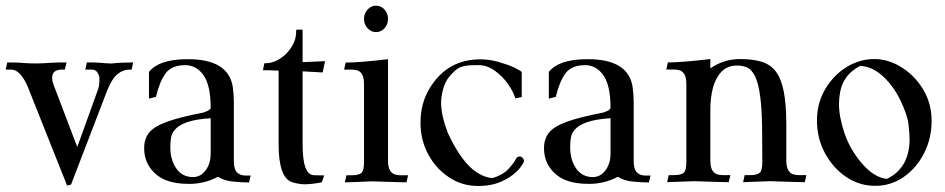

<svg xmlns="http://www.w3.org/2000/svg" viewBox="-25 -630 3269 664"><path d="M207 11.7 68.8 -335.4Q43.5 -389.2 14.6 -389.2H-5.4L0 -414.1Q43 -414.1 64.5 -411.6Q78.1 -410.6 101.6 -410.6Q117.2 -410.6 127.9 -411.4Q138.7 -412.1 155.8 -413.1Q172.9 -414.1 205.1 -414.1L199.2 -389.2H188.5Q155.3 -389.2 155.3 -360.8Q155.3 -350.1 160.6 -335.9L242.2 -121.6L314.9 -323.2Q318.8 -335.9 318.8 -349.6V-359.4Q318.8 -367.7 312.5 -378.4Q306.2 -389.2 293 -389.2H270L275.4 -414.1Q303.7 -414.1 318.1 -413.1Q332.5 -412.1 340.1 -411.4Q347.7 -410.6 355.5 -410.6H362.3Q394.5 -414.1 435.5 -414.1L430.2 -389.2H421.9Q400.4 -389.2 381.1 -373.5Q361.8 -357.9 344.7 -314.5L220.7 8.3Z M635.3 5.9H627.4Q582.5 5.9 551.3 -5.9Q517.1 -18.6 495.4 -47.9Q473.6 -77.1 473.6 -117.7Q473.6 -149.4 490.2 -170.7Q506.8 -191.9 550.8 -208.3Q594.7 -224.6 675.3 -240.2Q680.2 -240.7 686.5 -243.7Q702.6 -250 703.6 -256.8Q703.6 -334.5 679 -369.6Q654.3 -404.8 614.7 -404.8Q568.8 -404.3 548.1 -376.7Q527.3 -349.1 514.2 -294.9L490.2 -289.1V-381.3Q523.4 -423.3 615.2 -425.3V-424.8L625.5 -425.3Q764.2 -425.3 779.8 -330.6Q783.7 -304.7 783.7 -278.3V-73.7Q783.7 -51.3 790 -40Q800.3 -22.9 825.2 -22.9H841.8L836.4 1Q811.5 1 781 -2Q750.5 -4.9 729 -18.6Q685.5 4.4 635.3 5.9ZM642.6 -17.6Q668.5 -17.6 686 -40.8Q703.6 -64 703.6 -99.1V-221.2Q651.4 -217.8 622.6 -207.5Q593.8 -197.3 581.1 -182.9Q568.4 -168.5 566.2 -152.3Q564 -136.2 564 -121.6Q564 -77.1 584.7 -47.4Q605.5 -17.6 642.6 -17.6Z M1028.8 7.3Q1009.3 7.3 985.8 0.2Q962.4 -6.8 950.4 -39.8Q938.5 -72.8 938.5 -130.9V-385.7Q912.1 -387.2 884.3 -387.2L889.2 -411.1Q916.5 -411.1 936.5 -422.9Q974.1 -444.3 992.2 -484.4Q999.5 -501.5 999.5 -527.3H1021.5V-415L1099.1 -418.5L1090.8 -379.4L1021.5 -383.3V-130.9Q1021.5 -77.6 1031.2 -50.8Q1041 -23.9 1063 -23.9L1096.2 -23.4L1087.9 0.5Q1053.7 7.3 1028.8 7.3Z M1380.9 0.5Q1358.9 0.5 1261.7 -2.9Q1189.5 0.5 1167.5 0.5L1173.3 -23.9H1192.4Q1214.8 -23.9 1224.4 -31.5Q1233.9 -39.1 1233.9 -69.8V-337.4Q1233.9 -360.8 1227.8 -371.8Q1221.7 -382.8 1212.2 -386Q1202.6 -389.2 1192.4 -389.2H1165L1170.4 -413.6Q1217.3 -413.6 1316.9 -425.3V-75.7Q1316.9 -52.7 1323.2 -41.7Q1329.6 -30.8 1339.1 -27.3Q1348.6 -23.9 1358.4 -23.9H1386.2ZM1275.4 -519Q1258.3 -519 1246.1 -532.5Q1233.9 -545.9 1233.9 -564.9Q1233.9 -583.5 1246.1 -596.9Q1258.3 -610.4 1275.4 -610.4Q1293 -610.4 1304.9 -596.9Q1316.9 -583.5 1316.9 -564.9Q1316.9 -545.9 1304.9 -532.5Q1293 -519 1275.4 -519Z M1628.4 13.2Q1573.2 13.2 1528.1 -16.6Q1482.9 -46.4 1456.1 -95.9Q1429.2 -145.5 1429.2 -206.1Q1429.2 -273.9 1462.4 -327.1Q1522.9 -424.8 1636.2 -424.8Q1666.5 -424.8 1697.5 -416.3Q1728.5 -407.7 1751 -397.5Q1773.4 -387.2 1779.3 -380.9V-294.4L1757.3 -289.6Q1750 -314 1731.2 -340.3Q1712.4 -366.7 1685.8 -385.7Q1659.2 -404.8 1629.9 -404.8Q1608.9 -404.8 1595.2 -403.8Q1581.5 -402.8 1567.4 -397.9Q1550.3 -390.6 1529.1 -365.2Q1507.8 -339.8 1501.5 -292Q1500.5 -283.2 1500.5 -273.9Q1500.5 -231 1523.9 -169.9Q1572.8 -64.9 1626.5 -32.2Q1655.3 -14.6 1677.7 -14.6Q1680.2 -14.6 1681.6 -15.1Q1715.3 -25.9 1734.4 -46.9Q1753.4 -67.9 1758.8 -79.6Q1763.7 -88.9 1772 -88.9Q1778.3 -88.9 1782.7 -83.7Q1787.1 -78.6 1787.1 -72.8Q1787.1 -68.8 1777.8 -55.2Q1768.6 -41.5 1749.3 -25.9Q1730 -10.3 1700 1.5Q1669.9 13.2 1628.4 13.2Z M2018.1 5.9H2010.3Q1965.3 5.9 1934.1 -5.9Q1899.9 -18.6 1878.2 -47.9Q1856.4 -77.1 1856.4 -117.7Q1856.4 -149.4 1873 -170.7Q1889.6 -191.9 1933.6 -208.3Q1977.5 -224.6 2058.1 -240.2Q2063 -240.7 2069.3 -243.7Q2085.4 -250 2086.4 -256.8Q2086.4 -334.5 2061.8 -369.6Q2037.1 -404.8 1997.6 -404.8Q1951.7 -404.3 1930.9 -376.7Q1910.2 -349.1 1897 -294.9L1873 -289.1V-381.3Q1906.2 -423.3 1998 -425.3V-424.8L2008.3 -425.3Q2147 -425.3 2162.6 -330.6Q2166.5 -304.7 2166.5 -278.3V-73.7Q2166.5 -51.3 2172.9 -40Q2183.1 -22.9 2208 -22.9H2224.6L2219.2 1Q2194.3 1 2163.8 -2Q2133.3 -4.9 2111.8 -18.6Q2068.4 4.4 2018.1 5.9ZM2025.4 -17.6Q2051.3 -17.6 2068.8 -40.8Q2086.4 -64 2086.4 -99.1V-221.2Q2034.2 -217.8 2005.4 -207.5Q1976.6 -197.3 1963.9 -182.9Q1951.2 -168.5 1949 -152.3Q1946.8 -136.2 1946.8 -121.6Q1946.8 -77.1 1967.5 -47.4Q1988.3 -17.6 2025.4 -17.6Z M2758.3 0Q2736.3 0 2639.2 -3.4Q2570.8 -0.5 2544.9 0L2550.3 -24.4H2569.8Q2592.3 -24.4 2601.8 -32Q2611.3 -39.6 2611.3 -70.3L2610.8 -161.1Q2610.8 -246.1 2604.2 -294.9Q2597.7 -343.8 2585.7 -367.2Q2573.7 -390.6 2558.1 -397Q2542.5 -403.3 2524.4 -403.3Q2489.7 -403.3 2469.5 -381.3Q2449.2 -359.4 2440.4 -325.4Q2431.6 -291.5 2431.6 -252.9V-76.2Q2431.6 -53.2 2437.7 -42.2Q2443.8 -31.2 2453.6 -27.8Q2463.4 -24.4 2473.1 -24.4H2501L2495.1 0Q2473.6 0 2376 -3.4Q2308.1 -0.5 2282.2 0L2287.6 -24.4H2307.1Q2329.1 -24.4 2338.9 -32Q2348.6 -39.6 2348.6 -70.3V-337.9Q2348.6 -361.3 2342.3 -372.3Q2335.9 -383.3 2326.4 -386.5Q2316.9 -389.6 2307.1 -389.6H2279.3L2284.7 -414.1Q2331.5 -414.1 2431.6 -425.8V-393.6Q2478 -425.8 2534.7 -425.8Q2578.1 -425.8 2608.6 -416.5Q2639.2 -407.2 2658 -382.8Q2676.8 -358.4 2685.5 -313.7Q2694.3 -269 2694.3 -198.7V-76.2Q2694.3 -53.2 2700.7 -42.2Q2707 -31.2 2716.6 -27.8Q2726.1 -24.4 2735.8 -24.4H2763.7Z M3002 12.7Q2946.3 12.7 2900.6 -18.6Q2855 -49.8 2827.6 -101.1Q2800.3 -152.3 2800.3 -212.9Q2800.3 -273.4 2828.9 -321.8Q2857.4 -370.1 2902.6 -397.9Q2947.8 -425.8 2998.5 -425.8Q3046.9 -425.8 3092.5 -397.5Q3138.2 -369.1 3167.5 -320.8Q3196.8 -272.5 3196.8 -211.9Q3196.8 -151.4 3170.9 -100.3Q3145 -49.3 3100.8 -18.3Q3056.6 12.7 3002 12.7ZM3042 -11.2Q3120.6 -49.3 3120.6 -148.9Q3120.6 -167 3116.9 -199.5Q3113.3 -231.9 3089.4 -282Q3065.4 -332 3029.1 -365.7Q2992.7 -399.4 2950.2 -402.3Q2891.6 -372.6 2880.4 -311.5Q2876.5 -289.6 2876.5 -270.5Q2876.5 -226.6 2895 -170.7Q2913.6 -114.7 2955.1 -65.7Q2996.6 -16.6 3042 -11.2Z"/></svg>

Font: Quaaykop
Style: Regular
Weight: 400
Designer: Tup Wanders
Foundry: Free font, DO NOT SELL
Version: Version 1.00;July 31, 2023;FontCreator 11.5.0.2430 64-bit